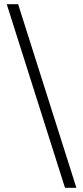

<svg xmlns="http://www.w3.org/2000/svg" viewBox="-20 -730 392 910"><path d="M288 160 12 -710H66L342 160Z"/></svg>

Font: Assistant ExtraLight
Style: Regular
Weight: 400
Version: Version 3.000